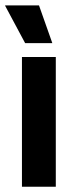

<svg xmlns="http://www.w3.org/2000/svg" viewBox="-26 -706 288 726"><path d="M57 0V-490.5H185V0ZM121.5 -685.5 171.5 -544V-543H69L-6.5 -684V-685.5Z"/></svg>

Font: Anek Gujarati SemiBold
Style: Regular
Weight: 600
Designer: Mrunmayee Ghaisas (Gujarati), Yesha Goshar (Latin)
Foundry: Ek Type
Version: Version 1.003